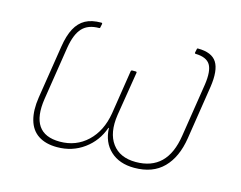

<svg xmlns="http://www.w3.org/2000/svg" viewBox="-77 -606 920 733"><g transform="rotate(15 383.5 -239.5)"><path d="M199 12Q154 12 125 -7Q96 -26 85.5 -63.5Q75 -101 83 -153L116 -363Q123 -408 138 -436Q153 -464 177.5 -477.5Q202 -491 240 -491Q244 -491 244 -487L241 -473Q241 -469 237 -469Q194 -469 171 -444.5Q148 -420 139 -365L106 -154Q95 -83 119.5 -47Q144 -11 204 -11Q268 -11 312.5 -53Q357 -95 369 -167L396 -340Q397 -345 401 -345H415Q420 -345 419 -340L391 -167Q380 -94 410.5 -52.5Q441 -11 504 -11Q566 -11 602.5 -46.5Q639 -82 650 -154L683 -365Q691 -420 676.5 -444Q662 -468 619 -469Q615 -469 615 -473L618 -487Q618 -491 622 -491Q677 -491 696.5 -460Q716 -429 706 -362L673 -150Q661 -73 619 -30.5Q577 12 504 12Q445 12 409.5 -21Q374 -54 372 -110H370Q351 -55 305 -21.5Q259 12 199 12Z"/></g></svg>

Font: Sofia Sans Thin
Style: Italic
Weight: 250
Italic angle: -9°
Version: Version 4.100-B